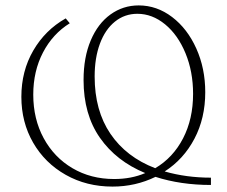

<svg xmlns="http://www.w3.org/2000/svg" viewBox="-20 -684 838 710"><path d="M760 0Q648 0 555 -30Q481 6 396 6Q300 6 223 -37.5Q146 -81 102.5 -156.5Q59 -232 59 -326Q59 -421 103 -497Q147 -573 223 -616L238 -598Q175 -559 139 -490Q103 -421 103 -334Q103 -244 141.5 -173Q180 -102 248 -62Q316 -22 402 -22Q466 -22 517 -44Q410 -88 349.5 -174.5Q289 -261 289 -388Q289 -472 315.5 -534.5Q342 -597 388.5 -630.5Q435 -664 493 -664Q560 -664 616.5 -621Q673 -578 706 -504.5Q739 -431 739 -343Q739 -247 699 -171Q659 -95 589 -50Q669 -27 760 -27ZM554 -62Q620 -101 657 -172.5Q694 -244 694 -337Q694 -419 666 -487Q638 -555 590.5 -594Q543 -633 488 -633Q441 -633 405 -604Q369 -575 349.5 -522.5Q330 -470 330 -401Q330 -275 388.5 -189Q447 -103 554 -62Z"/></svg>

Font: Ysabeau Light
Style: Regular
Weight: 300
Designer: Christian Thalmann (Catharsis Fonts)
Version: Version 0.003